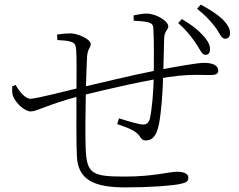

<svg xmlns="http://www.w3.org/2000/svg" viewBox="-20 -799 1040 834"><path d="M870 -561C882 -560 891 -566 892 -581C894 -600 885 -620 861 -646C840 -669 816 -689 770 -716L754 -699C790 -667 808 -643 826 -618C846 -590 856 -562 870 -561ZM524 15C632 15 725 8 763 0C789 -6 798 -10 798 -28C798 -44 779 -53 750 -53C714 -53 646 -32 524 -32C379 -32 356 -43 352 -158C350 -209 351 -316 353 -408C355 -467 356 -520 358 -549C360 -589 374 -591 374 -607C374 -631 314 -654 287 -654C262 -654 245 -651 228 -649L229 -625C247 -624 272 -623 287 -618C303 -613 309 -608 311 -579C313 -553 313 -480 312 -398C312 -296 311 -180 314 -121C318 -17 390 15 524 15ZM114 -315C141 -315 182 -344 334 -384C415 -404 638 -458 756 -470C818 -476 857 -473 893 -473C916 -473 928 -477 928 -492C928 -515 904 -526 866 -526C837 -526 748 -510 663 -494C550 -472 375 -429 335 -420C283 -408 139 -370 112 -370C89 -370 62 -404 48 -430L33 -424C33 -409 32 -393 36 -383C50 -348 88 -315 114 -315ZM614 -189C644 -189 661 -213 670 -258C680 -305 687 -397 689 -475C691 -538 692 -592 693 -631C694 -666 711 -669 711 -684C711 -708 658 -740 616 -740C598 -740 581 -736 560 -732L561 -709C586 -708 607 -706 621 -703C638 -699 645 -692 646 -677C649 -634 649 -535 648 -470C647 -406 640 -317 630 -280C624 -263 614 -258 602 -258C585 -258 538 -272 497 -285L489 -260C528 -246 572 -233 588 -205C598 -190 604 -189 614 -189ZM956 -631C968 -630 978 -636 979 -652C981 -671 970 -692 945 -717C923 -737 898 -754 852 -779L836 -761C872 -732 890 -713 912 -685C933 -659 940 -632 956 -631Z"/></svg>

Font: Source Han Serif CN VF
Style: Regular
Weight: 250
Designer: Ryoko NISHIZUKA 西塚涼子 (kana & ideographs); Frank Grießhammer (Latin, Greek & Cyrillic); Wenlong ZHANG 张文龙 (bopomofo); San
Foundry: Adobe
Version: Version 2.002;hotconv 1.1.0;makeotfexe 2.6.0